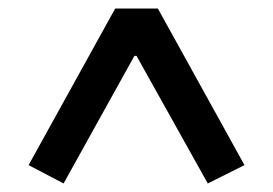

<svg xmlns="http://www.w3.org/2000/svg" viewBox="-20 -718 640 450"><path d="M467 -288 300 -587H295L129 -288L47 -331L250 -698H350L553 -331Z"/></svg>

Font: Plexus Sans Medium
Style: Regular
Weight: 500
Version: Version 2.001;PS 002.001;hotconv 1.0.70;makeotf.lib2.5.58329